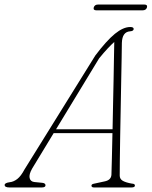

<svg xmlns="http://www.w3.org/2000/svg" viewBox="-44 -826 668 846"><path d="M97.5 -83Q83 -57.5 86.5 -41.8Q90 -26 107 -24L142 -20.5Q156.5 -19 156.5 -9.5Q156.5 0 139.5 0H-2Q-23.5 0 -23.5 -11Q-23.5 -20 -2 -23Q15.5 -24.5 32 -37.2Q48.5 -50 64 -79.5L376 -581.5Q425.5 -647 462.2 -677Q499 -707 530 -707Q545 -707 545 -698.5Q545 -689 529 -688Q494.5 -685.5 493 -637Q493 -615 492 -570Q491 -525 490 -466.5Q489 -408 487.8 -345Q486.5 -282 485.5 -223.5Q484.5 -165 484 -119.8Q483.5 -74.5 483.5 -52.5Q483.5 -37 497.2 -29.2Q511 -21.5 537 -17Q550.5 -16.5 550.5 -8.5Q550.5 0 535 0H370.5Q359 0 359 -8Q359 -14.5 369.5 -16.5L416 -26.5Q445.5 -32 447 -56Q448 -79 449 -128.2Q450 -177.5 451.5 -239.5H192.5ZM392.5 -568.5 203 -256.5H452Q453 -310 454.2 -366.5Q455.5 -423 456.5 -476Q457.5 -529 458.2 -572Q459 -615 459.5 -641Q448.5 -631.5 431 -613Q413.5 -594.5 392.5 -568.5ZM369 -793Q373 -806 388 -806H592Q607 -806 603.5 -793Q599.5 -780.5 584.5 -780.5H380.5Q366 -780.5 369 -793Z"/></svg>

Font: Fraunces 9pt S000 Thin
Style: Italic
Weight: 100
Italic angle: -16°
Version: Version 1.000; ttfautohint (v1.8.3)